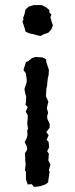

<svg xmlns="http://www.w3.org/2000/svg" viewBox="-20 -732 299 762"><path d="M114 -596 104 -598 95 -600 81 -607 79 -616 75 -629 69 -646 73 -654 72 -662 76 -672 78 -679 81 -694 94 -706 105 -709 114 -712H145L163 -703L170 -697L176 -692V-682L184 -675L180 -663L186 -643L190 -631L187 -624L184 -616L173 -603L163 -599L156 -597L150 -594L141 -589L124 -593ZM115 10 106 -1 90 0 83 -20V-50L79 -57L82 -80L80 -95V-108L79 -124L88 -138L87 -149L78 -168L86 -184L89 -195L88 -213L91 -222L88 -243L90 -262V-275L82 -289L90 -307L81 -317L83 -328L84 -348L80 -362L77 -379L86 -406V-419L82 -442L73 -454L83 -486L93 -490L106 -501L121 -506L149 -504L163 -497L164 -485L174 -455L173 -434L170 -423L168 -406L167 -393L164 -379L163 -359L162 -351L172 -328L168 -313L166 -302L171 -285L167 -271L168 -260L177 -241V-225L164 -208L173 -195L165 -177L173 -169L175 -147L167 -132L174 -122L173 -110L172 -95L180 -79L174 -56L177 -50L172 -18L171 -8L160 0L139 7Z"/></svg>

Font: Winky Rough Light
Style: Regular
Weight: 300
Designer: Simon Atzbach
Foundry: typofactur
Version: Version 1.206; ttfautohint (v1.8.4.7-5d5b)